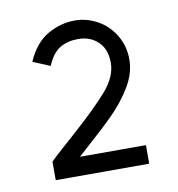

<svg xmlns="http://www.w3.org/2000/svg" viewBox="-57 -925 490 530"><g transform="rotate(-10 188.0 -659.5)"><path d="M123 -558Q195 -622 229.5 -661.5Q264 -701 264 -740Q264 -778 242 -799Q220 -820 186 -820Q157 -820 135.5 -807.5Q114 -795 99 -760L51 -780Q73 -830 109.5 -851Q146 -872 186 -872Q219 -872 249 -855.5Q279 -839 297.5 -808.5Q316 -778 316 -740Q316 -702 293.5 -664.5Q271 -627 238.5 -594.5Q206 -562 155 -517L135 -499H320V-447H58V-499Q71 -512 91.5 -530Q112 -548 123 -558Z"/></g></svg>

Font: SUIT
Style: Regular
Weight: 400
Designer: Sunn Youn; Korean Glyphs from Source Han Sans (Sandoll Communications; Soo-young Jang, Joo-yeon Kang)
Foundry: Sunn
Version: Version 1.140